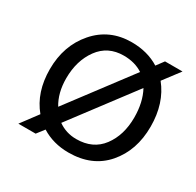

<svg xmlns="http://www.w3.org/2000/svg" viewBox="-120 -647 804 789"><g transform="rotate(30 281.5 -252.5)"><path d="M533 -252Q533 -139 469 -65Q405 9 293 9Q221 9 165 -26L138 9H56L115 -70Q56 -141 56 -250Q56 -362 122 -438Q188 -514 293 -514Q368 -514 424 -479L450 -514H533L474 -436Q533 -363 533 -252ZM133 -251Q133 -182 163 -133L383 -425Q345 -450 292 -450Q217 -450 175 -392.5Q133 -335 133 -251ZM293 -55Q372 -55 414 -111Q456 -167 456 -251Q456 -323 428 -375L207 -82Q245 -55 293 -55Z"/></g></svg>

Font: Hind Vadodara
Style: Regular
Weight: 400
Designer: Hitesh Malaviya
Foundry: Indian Type Foundry
Version: Version 1.001;PS 1.0;hotconv 1.0.86;makeotf.lib2.5.63406; tt